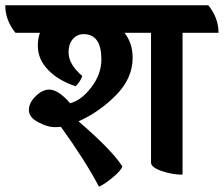

<svg xmlns="http://www.w3.org/2000/svg" viewBox="-69 -645 852 731"><path d="M763 -520H626V20Q586 20 546 6Q506 -8 506 -26V-520H405Q436 -481 436 -425Q436 -347 373 -283Q310 -219 230 -183Q358 -73 397 -11Q391 5 361 30Q331 55 308 66Q254 -36 163 -162Q159 -161 136 -161Q113 -161 77 -179.5Q41 -198 41 -226Q41 -254 67 -279Q93 -304 118 -304Q153 -304 198 -252Q241 -263 279 -313Q317 -363 317 -419Q317 -515 249 -515Q225 -515 208.5 -496.5Q192 -478 192 -446Q192 -400 244 -356Q242 -347 233.5 -334Q225 -321 218 -317Q154 -338 114.5 -378.5Q75 -419 75 -471Q75 -498 83 -520H-10Q-49 -568 -49 -625H724Q763 -577 763 -520Z"/></svg>

Font: Karma
Style: Bold
Weight: 700
Designer: Joana Correia
Foundry: Indian Type Foundry
Version: Version 1.202;PS 1.0;hotconv 1.0.78;makeotf.lib2.5.61930; tt